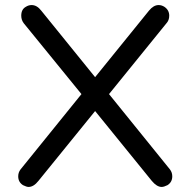

<svg xmlns="http://www.w3.org/2000/svg" viewBox="-20 -729 753 759"><path d="M661 -32Q661 -9 642 3Q628 10 619 10Q600 10 580 -14L356 -290L132 -14Q113 10 93 10Q85 10 71 3Q52 -9 52 -32Q52 -47 61 -59L302 -357L74 -637Q64 -650 64 -667Q64 -692 82 -702Q93 -709 105 -709Q126 -709 143 -687L356 -424L569 -687Q587 -709 607 -709Q619 -709 630 -702Q649 -689 649 -667Q649 -649 638 -637L411 -357L652 -59Q661 -47 661 -32Z"/></svg>

Font: Kodchasan Medium
Style: Regular
Weight: 500
Designer: Katatrad Aksorn Co.,Ltd.
Foundry: Cadson Demak Co.,Ltd.
Version: Version 1.000; ttfautohint (v1.6)